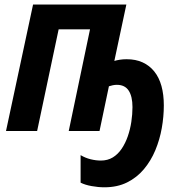

<svg xmlns="http://www.w3.org/2000/svg" viewBox="-20 -565 797 828"><path d="M430.2 242.7Q403.3 242.7 375 237.5Q346.7 232.4 327.6 222.7V104Q348.1 116.2 370.8 121.8Q393.6 127.4 415 127.4Q444.3 127.4 466.6 113.8Q488.8 100.1 504.9 76.2Q521 52.2 531.2 22.5Q541.5 -7.3 546.4 -39.8Q551.3 -72.3 551.3 -103Q551.3 -149.4 534.9 -174.3Q518.6 -199.2 483.9 -199.2Q475.1 -199.2 466.1 -197.3Q457 -195.3 449.7 -192.9L409.2 0H276.4L368.2 -438.5H232.9L140.1 0H5.9L122.6 -545.4H524.9L473.1 -302.2Q482.9 -305.2 496.6 -307.4Q510.3 -309.6 525.9 -309.6Q565.4 -309.6 595.2 -295.9Q625 -282.2 645.5 -256.6Q666 -231 676.3 -194.1Q686.5 -157.2 686.5 -110.4Q686.5 -62.5 677.7 -12.7Q668.9 37.1 649.9 82.8Q630.9 128.4 600.6 164.6Q570.3 200.7 528.1 221.7Q485.8 242.7 430.2 242.7Z"/></svg>

Font: Open Sans SemiCondensed
Style: Bold Italic
Weight: 700
Width: 4
Italic angle: -12°
Designer: Monotype Design Team
Foundry: Monotype Imaging Inc.
Version: Version 3.003